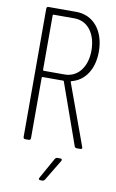

<svg xmlns="http://www.w3.org/2000/svg" viewBox="-98 -752 605 1001"><g transform="rotate(10 204.5 -251.5)"><path d="M260 -340C330 -357 374 -423 374 -516C374 -626 313 -700 222 -700H75C69 -700 65 -696 65 -690V-10C65 -4 69 0 75 0H94C100 0 104 -4 104 -10V-331C104 -333 106 -335 108 -335H217C219 -335 220 -335 221 -332L336 -8C338 -2 343 0 348 0H367C373 0 376 -3 376 -7C376 -8 375 -10 375 -11L257 -335C256 -337 258 -339 260 -340ZM108 -665H219C288 -665 335 -605 335 -515C335 -427 288 -368 219 -368H108C106 -368 104 -370 104 -372V-661C104 -663 106 -665 108 -665ZM190 197H201C206 197 210 194 213 190L280 79C284 72 281 67 273 67H257C252 67 248 70 245 74L183 185C179 192 182 197 190 197Z"/></g></svg>

Font: Barlow Condensed ExtraLight
Style: Regular
Weight: 275
Width: 3
Designer: Jeremy Tribby
Foundry: Tribby Type
Version: Version 1.422;hotconv 1.0.109;makeotfexe 2.5.65596